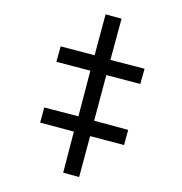

<svg xmlns="http://www.w3.org/2000/svg" viewBox="-96 -717 763 806"><g transform="rotate(-15 285.0 -313.5)"><path d="M150 2 90 -33 178 -188 51 -261 84 -318 213 -245 311 -417 183 -490 217 -548 345 -475 434 -629 494 -594 404 -439 533 -366 499 -309 371 -382 272 -210 400 -136 367 -79 239 -152Z"/></g></svg>

Font: Noto Serif SemiCondensed ExtraBold
Style: Italic
Weight: 800
Width: 4
Italic angle: -12°
Designer: Monotype Design Team
Foundry: Monotype Imaging Inc.
Version: Version 2.014; ttfautohint (v1.8.4.7-5d5b)